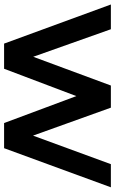

<svg xmlns="http://www.w3.org/2000/svg" viewBox="173 -748 575 962"><g transform="rotate(90 461.0 -267.5)"><path d="M199 0 3 -535H127L265 -146L409 -535H520L660 -145L803 -535H919L723 0H597L462 -362L325 0Z"/></g></svg>

Font: Belfius21
Style: Bold
Weight: 700
Designer: Montserrat's base design by Julieta Ulanovsky, modified by Coast SPRL for Belfius Bank NV.
Foundry: Montserrat's base design by Julieta Ulanovsky, modified by Coast SPRL for Belfius Bank NV.
Version: Version 2.000;FEAKit 1.0